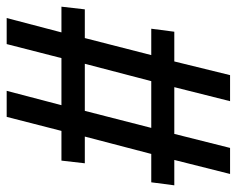

<svg xmlns="http://www.w3.org/2000/svg" viewBox="-98 -622 709 575"><g transform="rotate(-90 256.5 -334.5)"><path d="M430 -435 379 -236H458L449 -167H360L319 0H241L283 -167H143L101 0H23L65 -167H-11L-2 -236H83L135 -435H55L63 -505H152L194 -669H272L229 -505H370L412 -669H490L447 -505H524L516 -435ZM161 -236H301L353 -435H212Z"/></g></svg>

Font: Yekcdsyqcyvpieeyorgstswgcgt
Style: Regular
Weight: 400
Italic angle: -8°
Designer: Carrois Corporate & Edenspiekermann
Foundry: Carrois Corporate GbR & Edenspiekermann AG
Version: Version 2.001